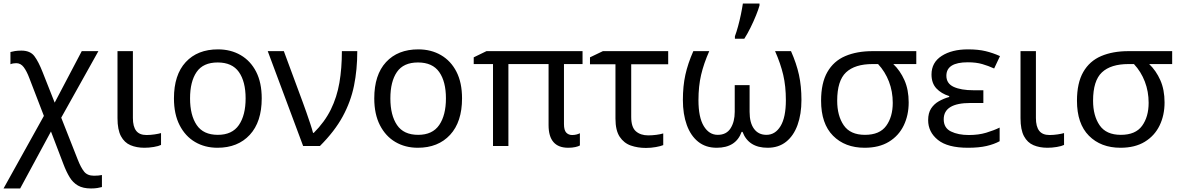

<svg xmlns="http://www.w3.org/2000/svg" viewBox="-31 -825 6668 1085"><path d="M90 -539Q140 -539 163.5 -507.5Q187 -476 210 -417L278 -245L431 -536H525L315 -160L408 76Q426 122 444.5 145Q463 168 500 168Q513 168 524.5 167Q536 166 545 164V232Q534 235 519 237.5Q504 240 483 240Q438 240 409.5 223.5Q381 207 362.5 176.5Q344 146 328 104L257 -82L83 240H-11L217 -170L135 -383Q120 -423 103 -445.5Q86 -468 61 -468Q42 -468 28 -462V-531Q38 -534 53.5 -536.5Q69 -539 90 -539Z M720 -536V-158Q720 -110 738.5 -86Q757 -62 797 -62Q819 -62 842.5 -65.5Q866 -69 879 -73V-6Q865 1 838 5.5Q811 10 785 10Q741 10 706.5 -4.5Q672 -19 652.5 -55.5Q633 -92 633 -157V-536Z M1448 -269Q1448 -136 1380.5 -63Q1313 10 1198 10Q1127 10 1071.5 -22.5Q1016 -55 984 -117.5Q952 -180 952 -269Q952 -402 1018.5 -474Q1085 -546 1201 -546Q1273 -546 1329 -513.5Q1385 -481 1416.5 -419.5Q1448 -358 1448 -269ZM1043 -269Q1043 -174 1080.5 -118.5Q1118 -63 1200 -63Q1281 -63 1319 -118.5Q1357 -174 1357 -269Q1357 -364 1319 -418Q1281 -472 1199 -472Q1117 -472 1080 -418Q1043 -364 1043 -269Z M1482 -536H1573L1680 -247Q1689 -223 1700.5 -190Q1712 -157 1722.5 -125.5Q1733 -94 1738 -74H1742Q1804 -136 1838.5 -206Q1873 -276 1887 -357.5Q1901 -439 1901 -536H1988Q1988 -431 1969.5 -340.5Q1951 -250 1905.5 -166.5Q1860 -83 1777 0H1682Z M2580 -269Q2580 -136 2512.5 -63Q2445 10 2330 10Q2259 10 2203.5 -22.5Q2148 -55 2116 -117.5Q2084 -180 2084 -269Q2084 -402 2150.5 -474Q2217 -546 2333 -546Q2405 -546 2461 -513.5Q2517 -481 2548.5 -419.5Q2580 -358 2580 -269ZM2175 -269Q2175 -174 2212.5 -118.5Q2250 -63 2332 -63Q2413 -63 2451 -118.5Q2489 -174 2489 -269Q2489 -364 2451 -418Q2413 -472 2331 -472Q2249 -472 2212 -418Q2175 -364 2175 -269Z M3202 -62Q3216 -62 3227 -65Q3238 -68 3246 -72V-3Q3238 2 3220.5 6Q3203 10 3180 10Q3069 10 3069 -118V-463H2842V0H2755V-463H2646V-501L2718 -536H3261V-463H3156V-124Q3156 -89 3169 -75.5Q3182 -62 3202 -62Z M3745 -536V-462H3536V-164Q3536 -106 3562.5 -83Q3589 -60 3632 -60Q3654 -60 3677.5 -63Q3701 -66 3717 -71V-5Q3703 1 3675.5 6Q3648 11 3619 11Q3573 11 3534 -2.5Q3495 -16 3471 -52Q3447 -88 3447 -155V-462H3303V-501L3376 -536Z M4439 -536Q4470 -466 4484 -402Q4498 -338 4498 -260Q4498 -180 4476 -119Q4454 -58 4411.5 -24Q4369 10 4307 10Q4199 10 4165 -80H4160Q4128 10 4019 10Q3957 10 3914.5 -24Q3872 -58 3850 -119Q3828 -180 3828 -260Q3828 -338 3842 -402Q3856 -466 3887 -536H3977Q3946 -466 3931 -402Q3916 -338 3916 -259Q3916 -162 3946 -112.5Q3976 -63 4025 -63Q4074 -63 4097.5 -100Q4121 -137 4121 -193V-344H4205V-193Q4205 -131 4230 -97Q4255 -63 4300 -63Q4350 -63 4380 -112.5Q4410 -162 4410 -259Q4410 -338 4395 -402Q4380 -466 4349 -536ZM4122 -606V-620Q4131 -644 4140 -677Q4149 -710 4156 -744Q4163 -778 4167 -805H4261V-794Q4255 -772 4241.5 -738.5Q4228 -705 4210.5 -669.5Q4193 -634 4175 -606Z M5104 -246Q5104 -174 5076 -116Q5048 -58 4992.5 -24Q4937 10 4855 10Q4744 10 4676.5 -58Q4609 -126 4609 -256Q4609 -356 4644.5 -418Q4680 -480 4745.5 -508Q4811 -536 4900 -536H5147V-463H5017Q5056 -426 5080 -372Q5104 -318 5104 -246ZM4700 -256Q4700 -171 4737 -117Q4774 -63 4857 -63Q4940 -63 4977 -114Q5014 -165 5014 -244Q5014 -308 4992.5 -364Q4971 -420 4931 -463H4900Q4800 -463 4750 -416Q4700 -369 4700 -256Z M5526 -315V-243H5453Q5302 -243 5302 -151Q5302 -102 5343 -82Q5384 -62 5444 -62Q5499 -62 5542 -75Q5585 -88 5618 -104V-27Q5587 -10 5544 0Q5501 10 5439 10Q5324 10 5269 -34.5Q5214 -79 5214 -146Q5214 -186 5230.5 -211.5Q5247 -237 5274 -252.5Q5301 -268 5333 -277V-282Q5288 -296 5260.5 -325.5Q5233 -355 5233 -404Q5233 -472 5290.5 -509Q5348 -546 5439 -546Q5497 -546 5538.5 -536Q5580 -526 5620 -508L5587 -438Q5554 -453 5519.5 -463Q5485 -473 5438 -473Q5317 -473 5317 -397Q5317 -353 5358.5 -334Q5400 -315 5470 -315Z M5823 -536V-158Q5823 -110 5841.5 -86Q5860 -62 5900 -62Q5922 -62 5945.5 -65.5Q5969 -69 5982 -73V-6Q5968 1 5941 5.5Q5914 10 5888 10Q5844 10 5809.5 -4.5Q5775 -19 5755.5 -55.5Q5736 -92 5736 -157V-536Z M6550 -246Q6550 -174 6522 -116Q6494 -58 6438.5 -24Q6383 10 6301 10Q6190 10 6122.5 -58Q6055 -126 6055 -256Q6055 -356 6090.5 -418Q6126 -480 6191.5 -508Q6257 -536 6346 -536H6593V-463H6463Q6502 -426 6526 -372Q6550 -318 6550 -246ZM6146 -256Q6146 -171 6183 -117Q6220 -63 6303 -63Q6386 -63 6423 -114Q6460 -165 6460 -244Q6460 -308 6438.5 -364Q6417 -420 6377 -463H6346Q6246 -463 6196 -416Q6146 -369 6146 -256Z"/></svg>

Font: Apis
Style: Regular
Weight: 400
Designer: Monotype Design Team
Foundry: Monotype Imaging Inc.
Version: Version 2.000; build 0001